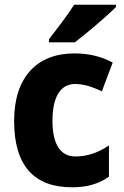

<svg xmlns="http://www.w3.org/2000/svg" viewBox="-20 -786 525 816"><path d="M473 -756V-766H295C267 -721 221 -662 188 -619V-606H298C348 -644 436 -719 473 -756ZM286 10C352 10 400 -5 443 -35V-168C399 -138 352 -121 301 -121C239 -121 203 -169 203 -273C203 -376 238 -429 299 -429C337 -429 372 -417 413 -398L459 -520C415 -544 362 -559 296 -559C138 -559 40 -459 40 -272C40 -77 129 10 286 10Z"/></svg>

Font: Noto Sans Thai SemCond ExtBd
Style: Regular
Weight: 800
Width: 4
Designer: Monotype Design Team
Foundry: Monotype Imaging Inc.
Version: Version 2.002